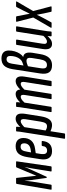

<svg xmlns="http://www.w3.org/2000/svg" viewBox="842 -1571 914 2638"><g transform="rotate(-90 1299.0 -252.0)"><path d="M18 0Q10 0 12 -10L91 -478Q94 -488 101 -488H166Q174 -488 174 -480L203 -209L317 -480Q320 -488 326 -488H395Q403 -488 401 -478L333 -10Q331 0 324 0H270Q261 0 262 -9L304 -269Q308 -295 313.5 -320Q319 -345 325 -370H324Q314 -346 304 -322Q294 -298 283 -275L191 -73Q190 -69 187.5 -68Q185 -67 181 -67Q178 -67 176 -68Q174 -69 173 -73L145 -275Q142 -298 139.5 -322.5Q137 -347 135 -370H134Q132 -345 129.5 -320Q127 -295 123 -269L81 -10Q80 0 72 0Z M541 6Q475 6 446.5 -37Q418 -80 432 -161L459 -333Q473 -418 508 -456Q543 -494 609 -494Q663 -494 692.5 -466.5Q722 -439 722 -387Q722 -322 686 -280Q650 -238 579 -228L514 -218L504 -157Q496 -107 507 -84.5Q518 -62 548 -62Q577 -62 593 -78.5Q609 -95 612 -127Q613 -136 622 -136H673Q682 -136 681 -126Q674 -60 639.5 -27Q605 6 541 6ZM524 -282 565 -288Q607 -295 628 -318Q649 -341 649 -377Q649 -426 603 -426Q572 -426 556.5 -405.5Q541 -385 533 -333Z M899 6Q877 6 851.5 -1.5Q826 -9 805 -22L816 -87Q833 -76 850 -69.5Q867 -63 884 -63Q910 -63 924.5 -83Q939 -103 947 -152L980 -359Q985 -392 978 -408Q971 -424 952 -424Q932 -424 907.5 -406Q883 -388 857 -359L860 -416Q893 -455 924.5 -474.5Q956 -494 987 -494Q1031 -494 1047.5 -462.5Q1064 -431 1054 -364L1020 -150Q1007 -69 977.5 -31.5Q948 6 899 6ZM720 185Q710 185 712 175L797 -366Q805 -409 808 -435.5Q811 -462 812 -478Q812 -488 821 -488H869Q877 -488 877 -478Q877 -458 873.5 -431.5Q870 -405 868 -388L872 -379L785 175Q783 185 775 185Z M1086 0Q1076 0 1078 -10L1134 -366Q1141 -407 1144.5 -434Q1148 -461 1149 -478Q1149 -488 1158 -488H1206Q1214 -488 1214 -478Q1214 -468 1213 -455.5Q1212 -443 1210 -431Q1239 -462 1267.5 -478Q1296 -494 1325 -494Q1354 -494 1370 -478Q1386 -462 1388 -430Q1417 -461 1446 -477.5Q1475 -494 1503 -494Q1543 -494 1559 -463Q1575 -432 1564 -366L1507 -10Q1506 0 1497 0H1442Q1433 0 1434 -10L1490 -362Q1496 -394 1490 -409Q1484 -424 1465 -424Q1449 -424 1430 -411.5Q1411 -399 1386 -373L1329 -10Q1328 0 1319 0H1264Q1255 0 1256 -10L1312 -362Q1318 -394 1312 -409Q1306 -424 1287 -424Q1271 -424 1251.5 -411.5Q1232 -399 1208 -372L1151 -10Q1149 0 1141 0Z M1722 6Q1652 6 1624 -34.5Q1596 -75 1609 -159L1668 -539Q1681 -616 1716 -652.5Q1751 -689 1814 -689Q1868 -689 1896 -663.5Q1924 -638 1924 -588Q1924 -546 1912.5 -507Q1901 -468 1881 -437Q1861 -406 1836 -391V-390Q1873 -385 1887 -354.5Q1901 -324 1893 -266L1875 -159Q1862 -76 1824 -35Q1786 6 1722 6ZM1726 -64Q1758 -64 1776 -86.5Q1794 -109 1803 -160L1821 -271Q1827 -310 1817.5 -327.5Q1808 -345 1781 -345Q1753 -345 1708 -325L1682 -160Q1673 -107 1683.5 -85.5Q1694 -64 1726 -64ZM1718 -386 1759 -401Q1786 -410 1806.5 -434.5Q1827 -459 1838 -494Q1849 -529 1849 -570Q1849 -619 1805 -619Q1779 -619 1764 -601Q1749 -583 1743 -545Z M2013 6Q1973 6 1953.5 -25Q1934 -56 1945 -125L2001 -478Q2003 -488 2010 -488H2065Q2075 -488 2074 -478L2018 -128Q2012 -93 2019.5 -78.5Q2027 -64 2047 -64Q2068 -64 2091.5 -81.5Q2115 -99 2137 -127L2138 -72Q2111 -40 2081 -17Q2051 6 2013 6ZM2128 0Q2119 0 2119 -10Q2120 -30 2123.5 -57Q2127 -84 2129 -100L2125 -110L2183 -478Q2185 -488 2193 -488H2248Q2258 -488 2256 -478L2199 -121Q2193 -82 2189 -55Q2185 -28 2185 -10Q2185 0 2175 0Z M2242 0Q2238 0 2236.5 -2.5Q2235 -5 2237 -10L2377 -252L2319 -478Q2318 -483 2320 -485.5Q2322 -488 2326 -488H2385Q2394 -488 2395 -478L2412 -388Q2417 -367 2421 -344Q2425 -321 2428 -301H2429Q2440 -321 2451.5 -344Q2463 -367 2472 -387L2519 -478Q2524 -488 2531 -488H2592Q2597 -488 2598 -485Q2599 -482 2597 -478L2466 -253L2530 -10Q2533 0 2522 0H2465Q2456 0 2455 -10L2433 -109Q2429 -132 2424.5 -155.5Q2420 -179 2415 -202H2414Q2404 -179 2392 -155Q2380 -131 2368 -109L2313 -8Q2310 0 2303 0Z"/></g></svg>

Font: Sofia Sans Extra Condensed Medium
Style: Italic
Weight: 500
Italic angle: -9°
Version: Version 4.100